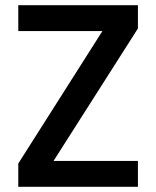

<svg xmlns="http://www.w3.org/2000/svg" viewBox="-20 -715 598 735"><path d="M185 -99H508V0H50V-89L372 -596H50V-695H508V-606Z"/></svg>

Font: Poppins-Tabular Medium
Style: Regular
Weight: 500
Designer: Ninad Kale (Devanagari), Jonny Pinhorn (Latin)
Foundry: Indian Type Foundry
Version: Version 4.004